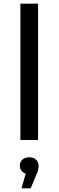

<svg xmlns="http://www.w3.org/2000/svg" viewBox="-20 -762 319 1045"><path d="M91 -742V0H187V-742ZM88 140C88 161 100 176 120 183L97 263H147L177 191C186 173 190 156 190 140C190 113 170 94 139 94C108 94 88 113 88 140Z"/></svg>

Font: Malon Grotesk Med
Style: Regular
Weight: 500
Designer: Julieta Ulanovsky
Foundry: Julieta Ulanovsky
Version: Version 7.200